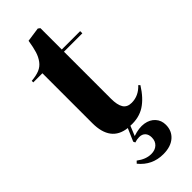

<svg xmlns="http://www.w3.org/2000/svg" viewBox="-295 -720 996 996"><g transform="rotate(-45 203.0 -222.0)"><path d="M236.8 238.8Q155.3 238.8 104 175.8L115.2 164.1Q154.3 193.8 192.9 193.8Q221.7 193.8 238.8 177.7Q255.9 161.6 255.9 134.8Q255.9 112.3 243.9 99.6Q231.9 86.9 210.9 86.9Q193.4 86.9 176.8 92.8L171.9 82L202.1 12.2Q89.8 -0.5 89.8 -136.2V-502H22.9V-513.2Q58.1 -516.1 81.3 -525.6Q104.5 -535.2 119.6 -555.4Q134.8 -575.7 143.1 -602.3Q151.4 -628.9 158.2 -671.9L236.8 -683.1L248 -674.8V-518.1H382.8V-502H248V-157.2Q248 -111.3 262.2 -88.6Q276.4 -65.9 309.1 -65.9Q359.9 -65.9 397.9 -106.9L405.8 -99.1Q368.7 -39.6 325 -11.5Q281.2 16.6 220.2 13.2L198.2 66.9Q244.1 51.3 278.8 56.9Q313.5 62.5 333.7 85Q354 107.4 354 140.1Q354 184.6 322.8 211.7Q291.5 238.8 236.8 238.8Z"/></g></svg>

Font: Display Regular
Style: Bold
Weight: 700
Designer: Latin by Veronika Burian and Jose Scaglione. Greek by Irene Vlachou. Cyrillic by Vera Evstafieva.
Foundry: TypeTogether
Version: Version 3.002